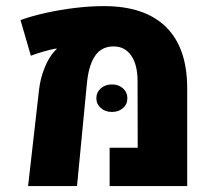

<svg xmlns="http://www.w3.org/2000/svg" viewBox="-20 -624 711 644"><path d="M74.2 0 110.8 -321.8Q115.2 -361.3 129.9 -397.2Q144.5 -433.1 164.1 -453.6Q165.5 -455.1 167.2 -456.8Q168.9 -458.5 169.9 -459V-461.4Q150.9 -458.5 125.2 -450.9Q99.6 -443.4 83.5 -437L48.8 -556.6Q86.4 -570.3 133.8 -580.8Q181.2 -591.3 231.7 -597.4Q282.2 -603.5 328.6 -603.5Q465.3 -603.5 536.4 -533.9Q607.4 -464.4 607.9 -329.6V0H347.7V-128.4H441.9L441.4 -352.1Q441.4 -406.7 420.2 -437.5Q398.9 -468.3 360.8 -468.3Q320.3 -468.3 298.8 -436.5Q277.3 -404.8 271.5 -344.2L238.3 0ZM355.5 -248.5Q333 -248.5 318.1 -261.7Q303.2 -274.9 303.2 -294.4Q303.2 -314.5 318.1 -327.6Q333 -340.8 355.5 -340.8Q377.9 -340.8 392.6 -327.6Q407.2 -314.5 407.2 -294.4Q407.2 -274.4 392.6 -261.5Q377.9 -248.5 355.5 -248.5Z"/></svg>

Font: Heebo ExtraBold
Style: Regular
Weight: 800
Designer: Oded Ezer
Foundry: Ezer Type House
Version: Version 3.100